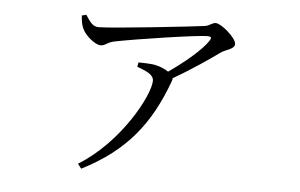

<svg xmlns="http://www.w3.org/2000/svg" viewBox="-45 -577 1089 698"><g transform="rotate(5 500.0 -228.0)"><path d="M445 -330C477 -318 506 -307 506 -284C506 -232 411 -52 261 40L274 57C436 -25 517 -132 574 -287C576 -293 577 -297 577 -300C644 -338 711 -385 743 -408C760 -420 792 -424 792 -443C792 -465 736 -513 716 -513C702 -513 695 -502 677 -499C633 -493 342 -461 292 -461C270 -461 260 -478 244 -502L228 -498C229 -480 231 -465 238 -450C249 -426 285 -396 305 -396C323 -396 324 -407 353 -414C438 -431 652 -463 688 -463C704 -463 707 -459 697 -445C676 -413 616 -362 558 -322C545 -331 523 -341 497 -344C483 -345 469 -346 448 -346Z"/></g></svg>

Font: Kiri Minchoo Light
Style: Regular
Weight: 300
Designer: Ryoko NISHIZUKA 西塚涼子 (kana & ideographs); Frank Grießhammer (Latin, Greek & Cyrillic);
akenotsuki.com/eyeben/fonts/ (U+
Foundry: Adobe
akenotsuki.com/eyeben/fonts/
Version: Version 4.002;hotconv 1.0.119;makeotfexe 2.5.65604